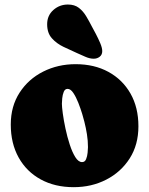

<svg xmlns="http://www.w3.org/2000/svg" viewBox="-20 -792 642 827"><path d="M305.7 -515.6Q386.2 -515.6 447 -482.4Q507.8 -449.2 542 -389.2Q576.2 -329.1 576.2 -248Q576.2 -168.5 538.6 -109.6Q501 -50.8 437.7 -18.3Q374.5 14.2 297.4 14.2Q216.3 14.2 155.3 -19.3Q94.2 -52.7 60.3 -113.5Q26.4 -174.3 26.4 -255.4Q26.4 -334.5 64.5 -393.1Q102.5 -451.7 166 -483.6Q229.5 -515.6 305.7 -515.6ZM333.5 -93.8Q345.7 -93.8 350.8 -106.4Q356 -119.1 357.4 -134.5Q358.9 -149.9 358.9 -158.2Q358.9 -186 354.5 -213.6Q350.1 -241.2 343.3 -268.1Q340.8 -278.8 334 -301.5Q327.1 -324.2 317.4 -349.1Q307.6 -374 295.9 -391.6Q284.2 -409.2 271 -409.2Q259.8 -409.2 254.6 -396.5Q249.5 -383.8 248 -368.4Q246.6 -353 246.6 -345.2Q246.6 -332 250.5 -303Q254.4 -273.9 262 -238.3Q269.5 -202.6 280.3 -169.7Q291 -136.7 304.4 -115.2Q317.9 -93.8 333.5 -93.8ZM272.5 -772.5Q301.3 -772.5 319.8 -758.1Q338.4 -743.7 351.3 -721.9Q364.3 -700.2 375.5 -678.2Q382.3 -666 392.8 -646Q403.3 -626 411.9 -605.7Q420.4 -585.4 420.4 -571.8Q420.4 -556.2 409.4 -547.6Q398.4 -539.1 383.8 -539.1Q366.2 -539.1 346.7 -547.9Q327.1 -556.6 311.5 -563.5Q283.2 -576.2 253.4 -590.3Q223.6 -604.5 203.4 -627.2Q183.1 -649.9 183.1 -687.5Q183.1 -725.1 209.7 -748.8Q236.3 -772.5 272.5 -772.5Z"/></svg>

Font: Caprasimo
Style: Regular
Weight: 400
Designer: The DocRepair Project, Phaedra Charles, Flavia Zimbardi
Foundry: Google
Version: Version 1.001